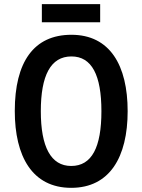

<svg xmlns="http://www.w3.org/2000/svg" viewBox="-20 -892 683 922"><path d="M461 -872H181V-785H461ZM593 -358C593 -578 508 -725 323 -725C142 -725 51 -594 51 -359C51 -141 135 10 322 10C507 10 593 -138 593 -358ZM176 -358C176 -529 223 -621 323 -621C421 -621 467 -531 467 -358C467 -185 421 -95 322 -95C224 -95 176 -187 176 -358Z"/></svg>

Font: Noto Sans Tamil Condensed SemiBold
Style: Regular
Weight: 600
Width: 3
Designer: Jelle Bosma - Monotype Design Team
Foundry: Monotype Imaging Inc.
Version: Version 2.004